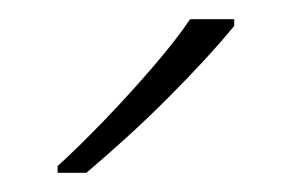

<svg xmlns="http://www.w3.org/2000/svg" viewBox="-20 -786 304 200"><path d="M224 -759Q210 -742 192 -722.5Q174 -703 153.5 -682.5Q133 -662 111.5 -642.5Q90 -623 70 -606H40V-613Q62 -633 88.5 -660.5Q115 -688 139.5 -716.5Q164 -745 178 -766H224Z"/></svg>

Font: Noto Sans Hebrew Thin ExtraLight
Style: Regular
Weight: 250
Version: Version 3.001